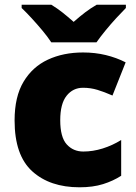

<svg xmlns="http://www.w3.org/2000/svg" viewBox="-20 -786 579 816"><path d="M318 10Q192 10 117 -58Q42 -126 42 -274Q42 -375 80 -438.5Q118 -502 183.5 -532.5Q249 -563 333 -563Q384 -563 429.5 -552Q475 -541 514 -521L458 -380Q424 -395 394.5 -404Q365 -413 333 -413Q290 -413 263 -379Q236 -345 236 -275Q236 -203 263.5 -172.5Q291 -142 334 -142Q375 -142 416.5 -155Q458 -168 495 -191V-39Q461 -17 418 -3.5Q375 10 318 10ZM198 -606Q183 -629 160.5 -656Q138 -683 114.5 -708.5Q91 -734 72 -752V-766H198Q224 -750 245.5 -733Q267 -716 293 -693Q319 -716 342 -733.5Q365 -751 391 -766H515V-752Q498 -735 474.5 -709.5Q451 -684 428.5 -656.5Q406 -629 390 -606Z"/></svg>

Font: Noto Sans Gujarati UI Black
Style: Regular
Weight: 900
Designer: Jelle Bosma - Monotype Design Team, Universal Thirst
Foundry: Monotype Imaging Inc.
Version: Version 2.106; ttfautohint (v1.8.4.7-5d5b)